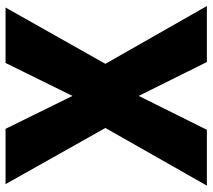

<svg xmlns="http://www.w3.org/2000/svg" viewBox="-56 -694 751 678"><g transform="rotate(-90 319.0 -355.5)"><path d="M318.8 -474.6 435.1 -710.9H630.9L432.1 -358.4L636.2 0H438.5L318.8 -240.7L199.2 0H2L205.6 -358.4L7.3 -710.9H202.6Z"/></g></svg>

Font: Vazir Black FD-UI
Style: Black-FD-UI
Weight: 900
Designer: Saber Rastikerdar
Foundry: Saber Rastikerdar
Version: Version 30.0.0